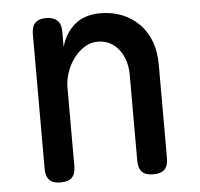

<svg xmlns="http://www.w3.org/2000/svg" viewBox="-45 -607 691 663"><g transform="rotate(-5 300.0 -275.0)"><path d="M191 -316V-42Q191 -15 178.5 -2.5Q166 10 139 10Q113 10 100.5 -2.5Q88 -15 88 -42V-509Q88 -535 100.5 -547.5Q113 -560 138 -560Q163 -560 176.5 -547.5Q190 -535 190 -509V-455Q204 -504 238 -532Q272 -560 326 -560Q368 -560 402 -546Q436 -532 461 -506.5Q486 -481 499 -445.5Q512 -410 512 -367V-42Q512 -15 499.5 -2.5Q487 10 461 10Q434 10 421.5 -2.5Q409 -15 409 -42V-340Q409 -364 402.5 -386Q396 -408 383.5 -425Q371 -442 352.5 -452.5Q334 -463 308 -463Q282 -463 260.5 -448.5Q239 -434 223.5 -412.5Q208 -391 199.5 -365Q191 -339 191 -316Z"/></g></svg>

Font: Maple Mono Normal NL Medium
Style: Regular
Weight: 500
Monospace: yes
Designer: subframe7536
Version: Version 7.000